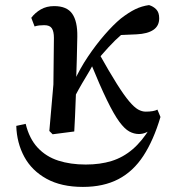

<svg xmlns="http://www.w3.org/2000/svg" viewBox="-20 -517 675 755"><path d="M306 218Q221 218 163 186Q105 154 75.5 99.5Q46 45 44 -22L81 -30Q95 28 128 63.5Q161 99 209 114.5Q257 130 317 130Q374 130 419 116Q464 102 501.5 70Q539 38 571 -15L576 -20L581 -14Q568 -2 554.5 4Q541 10 526 10Q507 10 488.5 0Q470 -10 449 -38.5Q428 -67 400.5 -123.5Q373 -180 335 -273L368 -309Q410 -234 439 -188Q468 -142 488 -118.5Q508 -95 523 -86.5Q538 -78 553 -78Q568 -78 580 -80Q592 -82 599 -86L611 -57Q584 34 544 95.5Q504 157 445.5 187.5Q387 218 306 218ZM187 11 174 -2 190 -185 192 -368Q192 -393 184 -405.5Q176 -418 154 -418Q144 -418 134.5 -417Q125 -416 116 -413L103 -447Q118 -467 140.5 -480Q163 -493 193 -493Q243 -493 264 -463Q285 -433 284 -373Q283 -334 282 -283.5Q281 -233 279 -186L280 -182Q279 -153 277.5 -121Q276 -89 275 -58.5Q274 -28 272 0ZM259 -107 235 -156H252L271 -196Q294 -247 326 -294.5Q358 -342 392 -381Q426 -420 455 -444Q486 -468 511.5 -480.5Q537 -493 566 -497Q583 -492 594.5 -480Q606 -468 606 -445Q606 -415 583 -399.5Q560 -384 517 -382L425 -378L521 -430Q489 -408 460.5 -383.5Q432 -359 406.5 -331Q381 -303 356 -273L347 -265Q333 -239 318 -214.5Q303 -190 288.5 -164Q274 -138 259 -107Z"/></svg>

Font: Source Serif 4 18pt Medium
Style: Regular
Weight: 500
Designer: Frank Grießhammer
Foundry: Adobe Systems Incorporated
Version: Version 4.004;hotconv 1.0.116;makeotfexe 2.5.65601